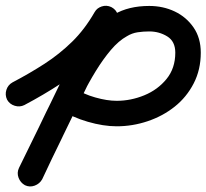

<svg xmlns="http://www.w3.org/2000/svg" viewBox="-28 -613 729 678"><path d="M58 -242Q42 -234 24 -239.5Q6 -245 -3 -261Q-11 -278 -5.5 -295.5Q0 -313 16 -322Q77 -354 129.5 -388Q182 -422 226.5 -465.5Q271 -509 306 -570Q315 -586 333 -590.5Q351 -595 368 -586Q384 -577 388.5 -559Q393 -541 384 -525Q344 -456 294.5 -406Q245 -356 185.5 -317Q126 -278 58 -242Q58 -242 58 -242Q58 -242 58 -242ZM305 -567Q313 -584 330.5 -590Q348 -596 365 -588Q381 -580 387.5 -562Q394 -544 386 -528Q319 -391 253 -254Q187 -117 120 20Q112 36 94.5 42.5Q77 49 60 40Q44 32 37.5 14.5Q31 -3 40 -20Q106 -156 172 -293Q238 -430 305 -567Q305 -567 305 -567Q305 -567 305 -567ZM121 20Q112 36 94.5 42.5Q77 49 60 41Q44 32 37.5 14.5Q31 -3 39 -20Q57 -56 74.5 -92.5Q92 -129 110 -165Q135 -218 161.5 -270.5Q188 -323 217 -374Q250 -432 287 -482Q324 -532 375 -562Q426 -592 499 -592Q548 -592 589 -572.5Q630 -553 655.5 -516Q681 -479 681 -427Q681 -367 656 -318.5Q631 -270 589 -236.5Q547 -203 493.5 -185Q440 -167 384 -167Q337 -167 282 -183Q227 -199 188 -225Q188 -225 188 -225Q188 -225 188 -225Q173 -236 169.5 -254Q166 -272 176 -288Q186 -303 204.5 -306.5Q223 -310 239 -300Q266 -281 308 -269Q350 -257 384 -257Q434 -257 481.5 -276.5Q529 -296 560 -334Q591 -372 591 -427Q591 -467 562.5 -484.5Q534 -502 499 -502Q478 -502 458 -499Q438 -496 420 -485Q391 -469 363.5 -436.5Q336 -404 310.5 -362.5Q285 -321 263 -277Q241 -233 222.5 -193.5Q204 -154 191 -126Q173 -89 155.5 -53Q138 -17 121 20Q121 20 121 20Q121 20 121 20Z"/></svg>

Font: FRB American Cursive Black
Style: Bold Italic
Weight: 900
Italic angle: -25°
Version: Version 2.0;Modular Font Editor K font №1